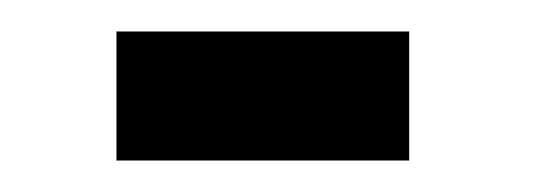

<svg xmlns="http://www.w3.org/2000/svg" viewBox="-20 -276 344 122"><path d="M240 -256V-174H54V-256Z"/></svg>

Font: Josefin Sans
Style: Regular
Weight: 400
Designer: Santiago Orozco
Foundry: Typemade
Version: Version 2.000